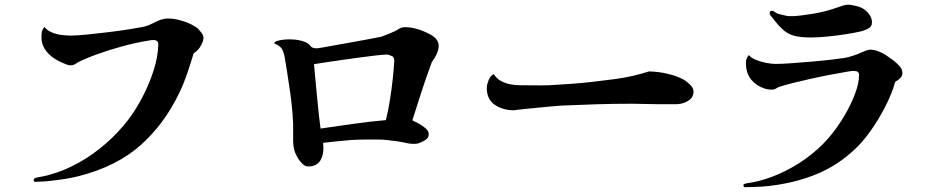

<svg xmlns="http://www.w3.org/2000/svg" viewBox="-20 -756 4040 820"><path d="M849 -594Q849 -581 838 -561Q827 -541 807 -528Q795 -488 780.5 -445Q766 -402 748 -364Q683 -227 580.5 -136Q478 -45 317 -4Q295 2 261.5 7.5Q228 13 195 16.5Q162 20 143 20Q139 20 131.5 20.5Q124 21 124 13Q124 8 128.5 5.5Q133 3 138 2Q149 0 164.5 -3Q180 -6 193 -10Q255 -27 316 -61Q377 -95 431.5 -142.5Q486 -190 528 -245Q560 -287 588.5 -341.5Q617 -396 636 -455Q655 -514 656 -567Q656 -585 635 -585Q622 -585 611 -582Q561 -574 505.5 -559Q450 -544 399.5 -526Q349 -508 313 -490Q307 -486 299.5 -481.5Q292 -477 282 -477Q275 -477 268.5 -479Q262 -481 256 -484Q232 -493 209.5 -508Q187 -523 172 -545.5Q157 -568 157 -597Q157 -605 158 -616.5Q159 -628 170 -641Q181 -626 201.5 -617.5Q222 -609 244.5 -606.5Q267 -604 282 -604Q308 -604 352.5 -608.5Q397 -613 446 -619Q495 -625 535.5 -631.5Q576 -638 595 -642Q612 -646 629.5 -655Q647 -664 657 -668Q665 -672 677 -674.5Q689 -677 696 -677Q722 -677 749.5 -669.5Q777 -662 798.5 -651Q820 -640 828 -631Q833 -626 841 -615.5Q849 -605 849 -594Z M1664 -494Q1664 -504 1661.5 -508.5Q1659 -513 1657 -515Q1653 -517 1645 -520Q1637 -523 1632 -523Q1618 -523 1588 -519.5Q1558 -516 1520.5 -511Q1483 -506 1444.5 -500.5Q1406 -495 1373 -490Q1340 -485 1321 -482Q1323 -461 1326.5 -423Q1330 -385 1334 -343Q1338 -301 1342 -264Q1346 -227 1349 -207Q1419 -217 1488.5 -227Q1558 -237 1628 -243Q1638 -282 1645.5 -330Q1653 -378 1657.5 -420.5Q1662 -463 1663 -484Q1663 -486 1663.5 -489Q1664 -492 1664 -494ZM1824 -490Q1797 -417 1779 -360.5Q1761 -304 1741 -242Q1750 -238 1767 -229Q1784 -220 1797.5 -208Q1811 -196 1811 -184Q1812 -167 1795 -157Q1778 -147 1764 -143Q1743 -139 1711 -146Q1701 -149 1680 -152Q1659 -155 1636.5 -157.5Q1614 -160 1600 -160Q1570 -160 1539 -160Q1508 -160 1479 -158Q1451 -156 1419.5 -152.5Q1388 -149 1360 -146Q1365 -101 1349.5 -73Q1334 -45 1296 -45Q1283 -45 1270.5 -57.5Q1258 -70 1249 -86.5Q1240 -103 1237 -114Q1232 -134 1232 -151V-183Q1232 -185 1232 -187Q1232 -189 1232 -191Q1233 -224 1229.5 -268.5Q1226 -313 1219.5 -359.5Q1213 -406 1206.5 -446.5Q1200 -487 1196 -511Q1190 -543 1179 -553.5Q1168 -564 1154 -569Q1150 -573 1153.5 -576Q1157 -579 1163 -581Q1174 -585 1194.5 -587Q1215 -589 1237.5 -587Q1260 -585 1279.5 -578Q1299 -571 1308 -557Q1318 -548 1338 -550Q1340 -550 1359.5 -553.5Q1379 -557 1409.5 -562.5Q1440 -568 1473.5 -574Q1507 -580 1537 -585.5Q1567 -591 1587 -595Q1607 -599 1608 -599Q1622 -604 1644 -613Q1666 -622 1674 -627Q1682 -632 1690 -636Q1698 -640 1708 -640Q1761 -640 1819 -608Q1854 -589 1853.5 -559.5Q1853 -530 1824 -490Z M2942 -366Q2942 -341 2921.5 -327Q2901 -313 2872 -311Q2868 -311 2856.5 -311Q2845 -311 2840 -311Q2821 -311 2788.5 -311Q2756 -311 2729 -312Q2716 -312 2704.5 -312.5Q2693 -313 2681 -313Q2593 -313 2523 -310.5Q2453 -308 2377 -305Q2363 -304 2334 -301.5Q2305 -299 2272 -295.5Q2239 -292 2212 -289.5Q2185 -287 2176 -285Q2127 -285 2093 -308.5Q2059 -332 2059 -380Q2059 -395 2067.5 -415Q2076 -435 2089 -439Q2102 -419 2121.5 -409Q2141 -399 2162 -395.5Q2183 -392 2198 -392Q2230 -392 2262 -391.5Q2294 -391 2326 -392Q2379 -395 2420.5 -398Q2462 -401 2515 -407Q2568 -413 2608 -418.5Q2648 -424 2682.5 -432Q2717 -440 2752 -451Q2794 -450 2833 -440.5Q2872 -431 2898 -417Q2911 -410 2926.5 -395Q2942 -380 2942 -366Z M3834 -445Q3834 -434 3828 -426Q3822 -418 3803 -406Q3791 -362 3767 -313Q3743 -264 3713.5 -219.5Q3684 -175 3655 -143Q3621 -106 3577.5 -74Q3534 -42 3481 -18Q3424 7 3361.5 21.5Q3299 36 3235 41Q3218 42 3201 42.5Q3184 43 3174 43Q3170 43 3163 43.5Q3156 44 3155 36Q3155 31 3159.5 29.5Q3164 28 3168 27Q3192 24 3220 17Q3279 2 3337.5 -27.5Q3396 -57 3447.5 -98.5Q3499 -140 3537 -189Q3565 -225 3590.5 -269Q3616 -313 3632.5 -357.5Q3649 -402 3649 -437Q3648 -453 3628 -453Q3623 -453 3616.5 -452.5Q3610 -452 3605 -451Q3569 -445 3527 -437Q3485 -429 3442.5 -419.5Q3400 -410 3364 -401Q3328 -392 3305 -384Q3298 -380 3291.5 -376.5Q3285 -373 3275 -373Q3260 -373 3245 -378Q3211 -389 3189.5 -414.5Q3168 -440 3166 -478Q3165 -486 3166.5 -497Q3168 -508 3178 -521Q3189 -508 3210.5 -499.5Q3232 -491 3255 -487Q3278 -483 3292 -483Q3317 -483 3359.5 -486Q3402 -489 3448.5 -493Q3495 -497 3533.5 -501.5Q3572 -506 3590 -509Q3605 -512 3624.5 -518.5Q3644 -525 3652 -529Q3660 -533 3673.5 -538Q3687 -543 3694 -544Q3712 -544 3729.5 -537.5Q3747 -531 3760 -523Q3774 -514 3791.5 -501Q3809 -488 3821.5 -474Q3834 -460 3834 -445ZM3704 -660Q3704 -642 3688 -634Q3672 -626 3661 -623Q3632 -616 3593 -610Q3554 -604 3514.5 -600Q3475 -596 3444 -596Q3403 -596 3376.5 -602Q3350 -608 3329 -625Q3308 -642 3283 -675Q3279 -680 3273 -687Q3267 -694 3267 -698Q3267 -710 3277 -710Q3282 -710 3289.5 -704.5Q3297 -699 3303 -697Q3320 -693 3334 -689.5Q3348 -686 3368 -687Q3403 -689 3456 -698Q3509 -707 3559 -725Q3570 -729 3581 -732.5Q3592 -736 3603 -736Q3612 -736 3632 -731.5Q3652 -727 3659 -723Q3674 -716 3689 -699Q3704 -682 3704 -660Z"/></svg>

Font: Kaisei Tokumin
Style: Bold
Weight: 700
Designer: Font-Kai, 金井和夫
Foundry: KAZUO KANAI
Version: Version 5.003